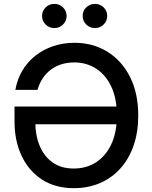

<svg xmlns="http://www.w3.org/2000/svg" viewBox="-20 -958 783 988"><path d="M359.9 10.3Q265.1 10.3 196.8 -33.7Q128.4 -77.6 91.6 -155.3Q54.7 -232.9 54.7 -333.5V-409.7H611.3V-318.4H132.8L161.6 -330.1Q161.6 -262.2 184.1 -207.8Q206.5 -153.3 250.7 -122.1Q294.9 -90.8 359.4 -90.8Q424.8 -90.8 474.6 -123Q524.4 -155.3 553 -216.3Q581.5 -277.3 581.5 -363.8Q581.5 -450.2 553 -511.5Q524.4 -572.8 474.9 -604.7Q425.3 -636.7 362.3 -636.7Q326.2 -636.7 295.4 -627Q264.6 -617.2 240.5 -598.6Q216.3 -580.1 199.2 -554Q182.1 -527.8 172.9 -495.6H59.1Q68.4 -549.3 94.5 -593.8Q120.6 -638.2 160.9 -670.4Q201.2 -702.6 252.7 -720.2Q304.2 -737.8 363.3 -737.8Q458 -737.8 532.2 -692.1Q606.4 -646.5 648.9 -562.5Q691.4 -478.5 691.4 -363.3Q691.4 -277.8 667.5 -209Q643.6 -140.1 599.4 -91.1Q555.2 -42 494.4 -15.9Q433.6 10.3 359.9 10.3ZM468.8 -813.5Q442.4 -813.5 423.8 -831.8Q405.3 -850.1 405.3 -876Q405.3 -901.9 423.8 -919.9Q442.4 -938 468.8 -938Q494.6 -938 513.2 -919.9Q531.7 -901.9 531.7 -876Q531.7 -850.1 513.2 -831.8Q494.6 -813.5 468.8 -813.5ZM259.8 -813.5Q233.4 -813.5 214.8 -831.8Q196.3 -850.1 196.3 -876Q196.3 -901.9 214.8 -919.9Q233.4 -938 259.8 -938Q285.6 -938 304.2 -919.9Q322.8 -901.9 322.8 -876Q322.8 -850.1 304.2 -831.8Q285.6 -813.5 259.8 -813.5Z"/></svg>

Font: Inter 18pt Medium
Style: Regular
Weight: 500
Designer: Rasmus Andersson
Foundry: rsms
Version: Version 4.001;git-66647c0bb